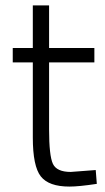

<svg xmlns="http://www.w3.org/2000/svg" viewBox="-20 -677 387 708"><path d="M328 -447H161V-200Q161 -103 175 -73Q189 -43 241 -43L333 -50L337 1Q271 11 236 11Q160 11 130.5 -26.5Q101 -64 101 -170V-447H27V-500H101V-657H161V-500H328Z"/></svg>

Font: Titillium Web[RUS by Daymarius]
Style: Regular
Weight: 300
Designer: Cyrillization by Daymarius
Foundry: Cyrillization by Daymarius
Version: Version 1.002 September 12, 2018